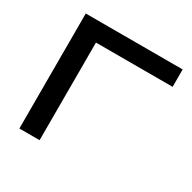

<svg xmlns="http://www.w3.org/2000/svg" viewBox="-146 -792 935 937"><g transform="rotate(30 321.0 -324.0)"><path d="M78 -648H624V-550H192V0H78Z"/></g></svg>

Font: Syne SemiBold
Style: Regular
Weight: 600
Designer: Lucas Descroix
Foundry: Bonjour Monde
Version: Version 2.200; ttfautohint (v1.8.4)